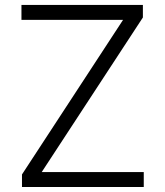

<svg xmlns="http://www.w3.org/2000/svg" viewBox="-20 -747 658 767"><path d="M67.8 0V-50.1L471.6 -667.6H65.7V-727.3H550.8V-677.2L146.7 -59.7H554.3V0Z"/></svg>

Font: Inter UI Light
Style: Regular
Weight: 300
Designer: Rasmus Andersson
Foundry: rsms
Version: 3.2;8d6f07862